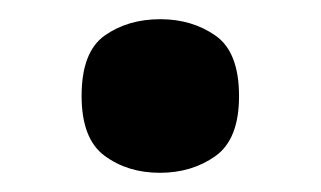

<svg xmlns="http://www.w3.org/2000/svg" viewBox="-20 -455 334 200"><path d="M146.5 -275Q113 -275 89 -292.7Q65 -310.3 65 -355.1Q65 -401 89.1 -418Q113.2 -435 147 -435Q180 -435 204.5 -417.9Q229 -400.8 229 -354.8Q229 -310 204.5 -292.5Q180 -275 146.5 -275Z"/></svg>

Font: Noto Serif Thai
Style: Regular
Weight: 400
Designer: Monotype Design Team
Foundry: Monotype Imaging Inc.
Version: Version 2.001